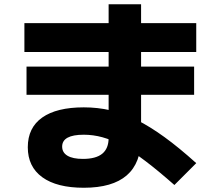

<svg xmlns="http://www.w3.org/2000/svg" viewBox="-20 -822 1040 905"><path d="M375 63Q248 63 179.5 13.5Q111 -36 111 -128Q111 -220 179 -268Q247 -316 375 -316Q440 -316 501 -302Q562 -288 624 -257Q686 -226 755 -176Q824 -126 905 -53L802 50Q726 -17 666 -62.5Q606 -108 556.5 -135.5Q507 -163 463 -175Q419 -187 375 -187Q273 -187 273 -131Q273 -103 298 -88Q323 -73 371 -73Q432 -73 462 -97.5Q492 -122 492 -172V-802H645V-172Q645 -54 577.5 4.5Q510 63 375 63ZM105 -375V-508H895V-375ZM95 -577V-713H905V-577Z"/></svg>

Font: M PLUS 1 Thin ExtraBold
Style: Regular
Weight: 800
Version: Version 1.001